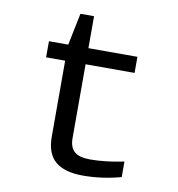

<svg xmlns="http://www.w3.org/2000/svg" viewBox="-77 -736 754 814"><g transform="rotate(10 300.0 -329.0)"><path d="M92.8 -459V-528.3H175.8L204.1 -666H262.7V-528.3H473.6V-459H262.7V-140.6Q262.7 -102.1 283.4 -83.5Q304.2 -64.9 351.6 -64.9Q417 -64.9 496.6 -81.5V-14.6Q414.1 7.8 333 7.8Q253.9 7.8 214.4 -25.6Q174.8 -59.1 174.8 -131.3V-459Z"/></g></svg>

Font: Liberation Mono
Style: Regular
Weight: 400
Monospace: yes
Designer: Steve Matteson
Foundry: Ascender Corporation
Version: Version 2.1.5